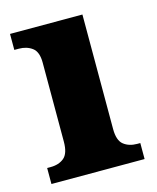

<svg xmlns="http://www.w3.org/2000/svg" viewBox="-88 -599 540 661"><g transform="rotate(-15 182.5 -268.0)"><path d="M14 0V-57H26Q56 -57 74.5 -72.5Q93 -88 93 -130V-412Q93 -450 73.5 -464.5Q54 -479 26 -479H10V-536H268V-128Q268 -87 287 -72Q306 -57 335 -57H346V0Z"/></g></svg>

Font: Noto Serif Sinhala ExtraBold
Style: Regular
Weight: 800
Designer: Jelle Bosma - Monotype Design Team
Foundry: Monotype Imaging Inc.
Version: Version 2.007; ttfautohint (v1.8.4.7-5d5b)